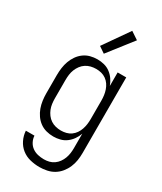

<svg xmlns="http://www.w3.org/2000/svg" viewBox="-246 -881 992 1178"><g transform="rotate(30 250.0 -291.5)"><path d="M247 213Q214 213 181 205Q148 197 122 176.5Q96 156 81 125.5Q66 95 64 61H125Q126 83 136.5 103Q147 123 164.5 135.5Q182 148 203.5 153Q225 158 247 158Q266 158 284 153.5Q302 149 317.5 138Q333 127 344 111.5Q355 96 361.5 78.5Q368 61 370.5 42.5Q373 24 373 5V-96Q365 -73 351 -53Q337 -33 317.5 -18.5Q298 -4 274.5 2Q251 8 227 8Q201 8 176.5 1.5Q152 -5 131.5 -20Q111 -35 96.5 -56Q82 -77 73.5 -100.5Q65 -124 61.5 -149.5Q58 -175 58 -200V-330Q58 -355 61.5 -380.5Q65 -406 73.5 -429.5Q82 -453 96.5 -474Q111 -495 131.5 -510Q152 -525 176.5 -531.5Q201 -538 227 -538Q251 -538 274.5 -532Q298 -526 317.5 -511.5Q337 -497 351 -477Q365 -457 373 -434V-530H434V5Q434 32 430 58Q426 84 415.5 108.5Q405 133 388 154Q371 175 348.5 188.5Q326 202 299.5 207.5Q273 213 247 213ZM249 -47Q268 -47 286 -51.5Q304 -56 319.5 -67Q335 -78 345.5 -93.5Q356 -109 362 -126.5Q368 -144 370.5 -162.5Q373 -181 373 -200V-330Q373 -349 370.5 -367.5Q368 -386 362 -403.5Q356 -421 345.5 -436.5Q335 -452 319.5 -463Q304 -474 286 -478.5Q268 -483 249 -483Q230 -483 211.5 -478.5Q193 -474 177 -463.5Q161 -453 149.5 -437.5Q138 -422 131 -404.5Q124 -387 121.5 -368Q119 -349 119 -330V-200Q119 -181 121.5 -162Q124 -143 131 -125.5Q138 -108 149.5 -92.5Q161 -77 177 -66.5Q193 -56 211.5 -51.5Q230 -47 249 -47ZM242 -587 198 -617 323 -796 377 -760Z"/></g></svg>

Font: Iosevka Term Light
Style: Regular
Weight: 300
Monospace: yes
Designer: Belleve Invis
Foundry: Belleve Invis
Version: Version 9.0.1; ttfautohint (v1.8.3)